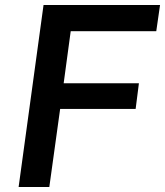

<svg xmlns="http://www.w3.org/2000/svg" viewBox="-20 -743 656 763"><path d="M153 -723 54 0H176L219 -310H519L532 -412H233L261 -619H601L616 -723Z"/></svg>

Font: United Sans SemiBold
Style: Italic
Weight: 600
Italic angle: -8°
Designer: Pablo Impallari, Rodrigo Fuenzalida (Modified by Dan O. Williams)
Version: Version 1.000;PS 001.000;hotconv 1.0.88;makeotf.lib2.5.64775